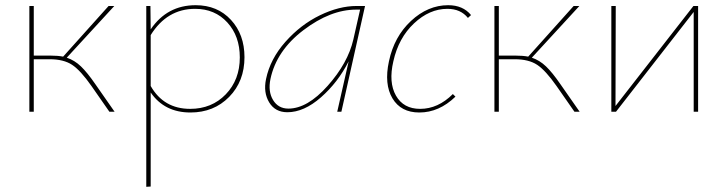

<svg xmlns="http://www.w3.org/2000/svg" viewBox="-20 -430 2800 739"><path d="M347 -106 421 0H401L332 -99Q290 -159 257.5 -180.5Q225 -202 171 -202H110V0H93V-407H110V-216H174Q203 -216 223 -212L398 -407H420L237 -208Q267 -198 291.5 -174.5Q316 -151 347 -106Z M733 -410Q817 -410 869 -353.5Q921 -297 921 -210Q921 -117 862 -57Q803 3 713 3Q613 3 560 -74V288L543 289V-407H559L560 -317Q623 -410 733 -410ZM712 -11Q795 -11 849 -67Q903 -123 903 -209Q903 -291 855 -343.5Q807 -396 731 -396Q623 -396 560 -295V-99Q610 -11 712 -11Z M1353 -407H1385L1294 0H1278L1322 -194Q1281 -113 1215.5 -55.5Q1150 2 1086 2Q1039 2 1016 -36Q993 -74 1004 -126Q1020 -203 1078.5 -269Q1137 -335 1211 -371Q1285 -407 1353 -407ZM1090 -12Q1163 -12 1241 -99.5Q1319 -187 1340 -278L1366 -393H1351Q1252 -393 1148 -314Q1044 -235 1021 -126Q1011 -78 1031 -45Q1051 -12 1090 -12Z M1781 -361Q1753 -396 1702 -396Q1633 -396 1573.5 -340Q1514 -284 1494 -194Q1475 -113 1504 -62Q1533 -11 1597 -11Q1666 -11 1723 -68L1733 -58Q1670 3 1594 3Q1523 3 1490.5 -51.5Q1458 -106 1477 -194Q1497 -289 1562 -349.5Q1627 -410 1705 -410Q1762 -410 1793 -372Z M2137 -106 2211 0H2191L2122 -99Q2080 -159 2047.5 -180.5Q2015 -202 1961 -202H1900V0H1883V-407H1900V-216H1964Q1993 -216 2013 -212L2188 -407H2210L2027 -208Q2057 -198 2081.5 -174.5Q2106 -151 2137 -106Z M2667 -407V0H2650V-384L2351 0H2333V-407H2350L2349 -22L2649 -407Z"/></svg>

Font: EauTestText Thin
Style: Italic
Weight: 250
Italic angle: -12°
Designer: Christian Thalmann (Catharsis Fonts)
Version: Version 0.001;PS 000.001;hotconv 1.0.88;makeotf.lib2.5.64775